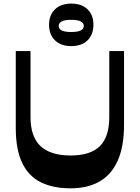

<svg xmlns="http://www.w3.org/2000/svg" viewBox="-20 -1007 758 1041"><path d="M362.5 14Q268.5 14 202.1 -18.4Q135.8 -50.8 100.6 -123Q65.5 -195.3 65.5 -313.7V-730H145.5V-372.2Q145.5 -265.5 199.9 -214.7Q254.2 -164 362.7 -164Q470.5 -164 521.5 -214.7Q572.5 -265.5 572.5 -372.2V-730H652.5V-330.7Q652.5 -212 618.1 -135.6Q583.7 -59.2 519.1 -22.6Q454.5 14 362.5 14ZM366.2 -757Q310.3 -757 278.1 -788.3Q246 -819.5 246 -873.5Q246 -925.2 278.1 -956.4Q310.3 -987.5 366.2 -987.5Q423 -987.5 454.7 -956.4Q486.5 -925.2 486.5 -873.5Q486.5 -819.5 454.7 -788.3Q423 -757 366.2 -757ZM366.2 -833.5Q402.7 -833.5 418.5 -842.2Q434.3 -851 434.3 -866.5Q434.3 -881.5 418.5 -890.5Q402.7 -899.5 366.2 -899.5Q330 -899.5 314.1 -890.5Q298.2 -881.5 298.2 -866.5Q298.2 -851 314.1 -842.2Q330 -833.5 366.2 -833.5Z"/></svg>

Font: Savate ExtraLight
Style: Regular
Weight: 200
Designer: Max Esnée
Foundry: Plomb Type
Version: Version 2.000